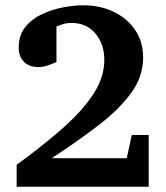

<svg xmlns="http://www.w3.org/2000/svg" viewBox="-20 -707 627 727"><path d="M543 0H43V-83Q147 -158.7 221.4 -225.1Q295.9 -291.5 335.4 -354Q375 -416.5 375 -480Q375 -539.6 341.6 -579.8Q308.1 -620.1 251 -620.1Q232.4 -620.1 217.8 -615.5Q203.1 -610.8 193.8 -606.9V-472.2Q181.2 -466.3 162.1 -459.7Q143.1 -453.1 126 -453.1Q89.4 -453.1 70.1 -473.6Q50.8 -494.1 50.8 -526.9Q50.8 -574.2 76.2 -605.2Q101.6 -636.2 140.4 -654.1Q179.2 -671.9 220.7 -679.4Q262.2 -687 294.9 -687Q358.4 -687 409.9 -662.6Q461.4 -638.2 491.7 -593.5Q522 -548.8 522 -488.8Q522 -417.5 476.8 -355.2Q431.6 -293 353.3 -232.9Q274.9 -172.9 175.8 -107.9H460L479 -195.8H543Z"/></svg>

Font: Charis
Style: Bold
Weight: 700
Designer: Walt Agee, Miriam Martin, Annie Olsen, Victor Gaultney, Lorna Priest, Alan Ward, Bob Hallissy, Martin Hosken, Sharon Cor
Foundry: SIL Global
Version: Version 7.000